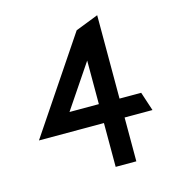

<svg xmlns="http://www.w3.org/2000/svg" viewBox="-92 -661 682 745"><g transform="rotate(-15 249.0 -288.5)"><path d="M21 -171H282V5H365V-171H477L452 -247H365V-582L273 -546ZM164 -247 282 -422V-247Z"/></g></svg>

Font: Charger Sport
Style: SeBdExt
Weight: 600
Designer: Jasper
Foundry: Cannot Into Space Fonts
Version: Version 1.1